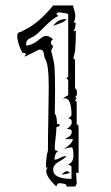

<svg xmlns="http://www.w3.org/2000/svg" viewBox="-20 -671 406 701"><path d="M223 10Q224 3 216 0.5Q208 -2 195 -2Q193 -2 189.5 1.5Q186 5 186 10Q149 -24 149 -46Q149 -56 155 -59H148Q148 -101 155 -120Q155 -168 156.5 -243.5Q158 -319 158 -353Q158 -443 143 -459Q142 -462 141.5 -468Q141 -474 140 -477Q139 -480 137.5 -483.5Q136 -487 132.5 -488.5Q129 -490 124 -490Q122 -490 100 -478.5Q78 -467 75 -466Q73 -465 72 -465Q70 -466 69 -466L75 -472Q73 -478 66 -478Q63 -478 62 -477Q43 -515 43 -540Q43 -552 52.5 -554Q62 -556 62 -558Q119 -583 174 -651H247Q247 -645 251 -634Q255 -623 255 -616Q255 -596 248 -589H256Q256 -566 248 -558H257Q257 -514 254 -484Q254 -482 251 -471Q248 -460 248 -459Q248 -458 250.5 -455.5Q253 -453 254 -453V-348Q261 -346 261 -333Q261 -318 254 -317L260 -312L254 -305L260 -298V-218L267 -212V-40H258Q258 -37 259 -20.5Q260 -4 260 -2Q260 0 257.5 5Q255 10 254 10ZM174 -52Q174 -18 241 -18V-64L229 -71Q248 -78 248 -103Q248 -133 241 -133Q235 -133 222 -129.5Q209 -126 205 -126Q215 -126 230.5 -139.5Q246 -153 246 -163H217Q218 -164 224 -167.5Q230 -171 233 -173Q236 -175 239 -179.5Q242 -184 242 -189Q242 -196 238 -198Q234 -200 223 -200Q242 -211 242 -225Q242 -238 229 -238Q231 -239 235.5 -243.5Q240 -248 241 -250Q241 -312 217 -312Q208 -312 205 -305Q215 -318 229 -323V-379L223 -385L229 -392V-619Q229 -622 197 -626Q188 -626 186 -619L193 -613Q173 -604 145.5 -576Q118 -548 106 -540Q104 -538 93 -533Q82 -528 78.5 -522.5Q75 -517 75 -505Q96 -505 117.5 -522.5Q139 -540 146 -540Q162 -540 174 -527Q166 -525 166 -514Q166 -508 174 -503Q174 -500 170.5 -494Q167 -488 167 -484Q177 -449 179 -426.5Q181 -404 181 -338Q181 -318 180.5 -288.5Q180 -259 180 -256Q188 -248 188 -218H197Q198 -215 198 -213Q193 -207 186 -207Q186 -192 183 -168Q180 -144 180 -132Q180 -127 180.5 -125Q181 -123 184 -121.5Q187 -120 193 -120Q179 -111 179 -88Q188 -88 199 -94.5Q210 -101 223 -101Q218 -94 196 -81.5Q174 -69 174 -52ZM226 -46H225Q226 -46 230.5 -44Q235 -42 235 -40Q219 -34 205 -34Q214 -43 223 -46ZM217 -601H223Q217 -592 197 -585Q177 -578 174 -576Q191 -601 217 -601Z"/></svg>

Font: CabinSketch
Style: Regular
Weight: 400
Designer: Pablo Impallari
Foundry: Pablo Impallari. www.impallari.com Igino Marini. www.ikern.com
Version: Version 1.002